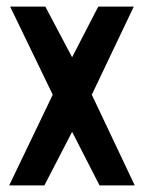

<svg xmlns="http://www.w3.org/2000/svg" viewBox="-20 -561 436 581"><path d="M7.8 0 139.6 -274.4 10.7 -541H117.2L198.2 -387.7L277.3 -541H384.8L257.8 -274.4L387.7 0H281.2L198.2 -162.1L114.3 0Z"/></svg>

Font: Post No Bills Colombo
Style: Bold
Weight: 800
Designer: Kosala Senevirathne, Siva Puranthara, Lasantha Premarathna, Tharique Azeez
Foundry: Mooniak
Version: Version 1.220 ; ttfautohint (v1.5)